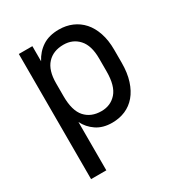

<svg xmlns="http://www.w3.org/2000/svg" viewBox="-174 -653 903 970"><g transform="rotate(-30 277.5 -168.0)"><path d="M75 -530H154V-442Q177 -486 215.5 -511Q254 -536 311 -536Q353 -536 388 -521Q423 -506 448.5 -477.5Q474 -449 488.5 -406Q503 -363 503 -308V-232Q503 -173 488.5 -128Q474 -83 448.5 -53Q423 -23 388 -8Q353 7 311 7Q257 7 220 -18Q183 -43 164 -82V200H75ZM293 -71Q347 -71 381 -109.5Q415 -148 415 -232V-308Q415 -383 381 -420.5Q347 -458 293 -458Q233 -458 198.5 -420.5Q164 -383 164 -308V-232Q164 -148 198.5 -109.5Q233 -71 293 -71Z"/></g></svg>

Font: Golos UI
Style: Regular
Weight: 400
Designer: A.Korolkova, Vitaly Kuzmin
Foundry: ParaType Ltd
Version: Version 2.000